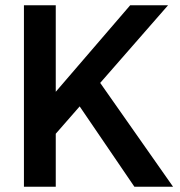

<svg xmlns="http://www.w3.org/2000/svg" viewBox="-20 -710 686 730"><path d="M161 -166V-325L475 -690H619ZM71 0V-690H192V0ZM491 0 273 -320 351 -409 638 0Z"/></svg>

Font: Radio Canada Big Medium
Style: Regular
Weight: 500
Designer: Étienne Aubert Bonn
Foundry: Coppers and Brasses
Version: Version 1.001